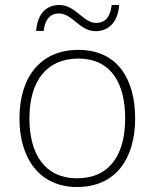

<svg xmlns="http://www.w3.org/2000/svg" viewBox="-20 -740 621 770"><path d="M125 -616H155C162 -671 188 -686 216 -686C271 -686 298 -615 364 -615C416 -615 453 -652 458 -720H428C421 -663 395 -648 365 -648C314 -648 283 -720 218 -720C165 -720 130 -684 125 -616ZM522 -265C522 -423 451 -540 294 -540C146 -540 58 -435 58 -265C58 -104 139 10 289 10C445 10 522 -105 522 -265ZM98 -265C98 -415 167 -505 294 -505C429 -505 482 -401 482 -265C482 -124 423 -25 289 -25C160 -25 98 -122 98 -265Z"/></svg>

Font: Noto Sans Canadian Aboriginal ExtraLight
Style: Regular
Weight: 200
Designer: Monotype Design Team, Typotheque's Kevin King
Foundry: Monotype Imaging Inc.
Version: Version 2.004